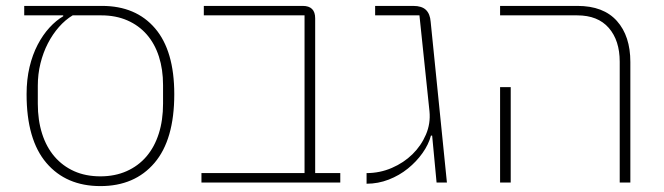

<svg xmlns="http://www.w3.org/2000/svg" viewBox="-20 -618 2249 650"><path d="M62 -598H325Q440 -598 505 -522Q570 -446 570 -299Q570 -145 503 -66.5Q436 12 320 12Q204 12 137 -66.5Q70 -145 70 -299Q70 -349 80 -391Q90 -433 107.5 -466.5Q125 -500 147.5 -524.5Q170 -549 194 -563V-566H62ZM320 -21Q369 -21 408.5 -38.5Q448 -56 475.5 -88Q503 -120 517.5 -165.5Q532 -211 532 -267V-330Q532 -383 518 -426.5Q504 -470 477 -501Q450 -532 411 -549Q372 -566 323 -566H226Q201 -551 179.5 -526.5Q158 -502 142 -471Q126 -440 117 -403.5Q108 -367 108 -328V-267Q108 -211 122.5 -165.5Q137 -120 164.5 -88Q192 -56 231 -38.5Q270 -21 320 -21Z M662 -32H1011V-566H670V-598H1005Q1047 -598 1047 -556V-32H1132V0H662Z M1443 -159H1439Q1431 -129 1410.5 -100Q1390 -71 1361 -47.5Q1332 -24 1296 -10Q1260 4 1221 4V-32Q1266 -32 1306.5 -49.5Q1347 -67 1376.5 -96Q1406 -125 1422 -162.5Q1438 -200 1434 -241L1400 -566H1250V-598H1379Q1408 -598 1422 -584.5Q1436 -571 1438 -544L1493 0H1458Z M2078 -409Q2078 -481 2041 -523.5Q2004 -566 1934 -566H1673V-598H1935Q2023 -598 2068.5 -547Q2114 -496 2114 -408V0H2078ZM1673 -323H1709V0H1673Z"/></svg>

Font: IBM Plex Sans Hebrew ExtLt
Style: Regular
Weight: 200
Designer: Mike Abbink, Paul van der Laan, Pieter van Rosmalen, Yanek Iontef
Foundry: Bold Monday
Version: Version 1.3